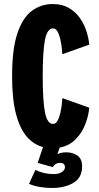

<svg xmlns="http://www.w3.org/2000/svg" viewBox="-20 -726 490 953"><path d="M238 207Q208 207 177.8 202Q147.5 197 124 186.5L155.5 117.5Q177 127.5 198.8 132.8Q220.5 138 246 138Q272.5 138 287.5 127.8Q302.5 117.5 302.5 103Q302.5 94.5 297 88.5Q291.5 82.5 277 82.5Q254 82.5 242 103.5L167 82.5L193.5 4Q148 -8 113.5 -47.2Q79 -86.5 59.5 -160Q40 -233.5 40 -348Q40 -482 66.2 -560.2Q92.5 -638.5 138.2 -672.2Q184 -706 242 -706Q287 -706 320 -687.5Q353 -669 374.8 -639Q396.5 -609 408.2 -573.5Q420 -538 423 -504.5L289.5 -457Q289 -466.5 286.8 -487.2Q284.5 -508 279.5 -530.5Q274.5 -553 265.8 -569Q257 -585 243.5 -585Q214 -585 203 -526.8Q192 -468.5 192 -348Q192 -227.5 203 -169.2Q214 -111 243.5 -111Q257 -111 265.8 -127Q274.5 -143 279.5 -165.5Q284.5 -188 286.8 -208.8Q289 -229.5 289.5 -239L423 -191.5Q419.5 -151 403.2 -109Q387 -67 355.8 -35Q324.5 -3 276.5 6.5L264.5 39.5Q282 30 310.5 30Q340 30 363.8 45.8Q387.5 61.5 387.5 100.5Q387.5 156 344.5 181.5Q301.5 207 238 207Z"/></svg>

Font: Trispace Condensed
Style: Bold
Weight: 700
Width: 3
Designer: Tyler Finck
Foundry: Etcetera Type Company
Version: Version 1.210; ttfautohint (v1.8.3)